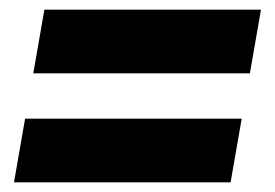

<svg xmlns="http://www.w3.org/2000/svg" viewBox="-20 -463 570 398"><path d="M49 -311 72 -443H521L498 -311ZM9 -85 32 -217H481L458 -85Z"/></svg>

Font: Archivo ExtraCondensed Black
Style: Italic
Weight: 900
Width: 2
Italic angle: -10°
Designer: Hector Gatti
Foundry: Omnibus-Type
Version: Version 2.001